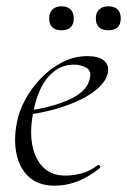

<svg xmlns="http://www.w3.org/2000/svg" viewBox="-20 -577 403 609"><path d="M154 12Q102 12 72 -15.5Q42 -43 32.5 -88Q23 -133 33 -185Q39 -222 59.5 -260Q80 -298 110.5 -329.5Q141 -361 178.5 -380Q216 -399 258 -399Q293 -399 310 -384.5Q327 -370 322 -345Q317 -322 294.5 -300.5Q272 -279 236.5 -261.5Q201 -244 157.5 -231.5Q114 -219 67 -213L69 -226Q147 -237 200.5 -261.5Q254 -286 264 -324Q272 -352 254 -362Q236 -372 215 -372Q179 -372 152 -351Q125 -330 108.5 -295Q92 -260 85 -218Q74 -161 82.5 -116.5Q91 -72 117.5 -46Q144 -20 187 -20Q212 -20 238.5 -27Q265 -34 290 -53Q293 -55 296.5 -51Q300 -47 297 -44Q259 -14 224 -1Q189 12 154 12ZM324 -481Q284 -481 284 -519Q284 -537 294.5 -547Q305 -557 324 -557Q343 -557 353 -547Q363 -537 363 -519Q363 -481 324 -481ZM175 -481Q136 -481 136 -519Q136 -537 146.5 -547Q157 -557 175 -557Q194 -557 204 -547Q214 -537 214 -519Q214 -481 175 -481Z"/></svg>

Font: Cormorant Light Light
Style: Italic
Weight: 300
Italic angle: -10°
Version: Version 4.000